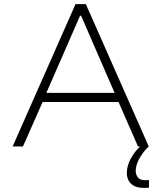

<svg xmlns="http://www.w3.org/2000/svg" viewBox="-20 -708 780 928"><path d="M41 0 345 -688H395L699 0H647L553 -215H186L91 0ZM204 -259H534L372 -632H367ZM674 200Q645 200 627 190Q609 180 601 163.5Q593 147 593 128Q593 92 614 55Q635 18 668 -10L699 0Q686 11 671 31Q656 51 646 74Q636 97 636 119Q636 136 646.5 149.5Q657 163 683 163Q686 163 689.5 163Q693 163 700 162V199Q693 200 687.5 200Q682 200 674 200Z"/></svg>

Font: Saira SemiExpanded ExtraLight
Style: Regular
Weight: 250
Width: 6
Designer: Hector Gatti with collaboration of the Omnibus-Type team
Foundry: Omnibus-Type
Version: Version 1.101